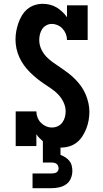

<svg xmlns="http://www.w3.org/2000/svg" viewBox="-20 -763 540 1003"><path d="M150 220V143H250Q256 143 262.5 142Q269 141 274.5 138Q280 135 283 129Q286 123 286 117Q286 110 283.5 103.5Q281 97 275.5 93Q270 89 263.5 87.5Q257 86 250 86H204V-25Q195 -33 186 -42Q177 -51 170 -62V0H62V-181H170Q170 -165 176 -149.5Q182 -134 193 -122.5Q204 -111 219 -104Q234 -97 250 -97H253Q268 -97 282.5 -104Q297 -111 306 -123.5Q315 -136 319 -151Q323 -166 323 -181Q323 -205 312.5 -227.5Q302 -250 286 -267.5Q270 -285 250 -298.5Q230 -312 210 -325.5Q190 -339 171.5 -354Q153 -369 136 -386Q119 -403 105 -422.5Q91 -442 81 -464Q71 -486 66 -509.5Q61 -533 61 -557Q61 -579 65 -600.5Q69 -622 76 -642.5Q83 -663 94.5 -682Q106 -701 122.5 -715Q139 -729 160 -736Q181 -743 203 -743Q222 -743 240.5 -738.5Q259 -734 275 -724.5Q291 -715 305 -702Q319 -689 330 -673V-735H438V-554H330Q330 -570 324 -585.5Q318 -601 307 -613Q296 -625 281 -631.5Q266 -638 250 -638Q235 -638 221.5 -630.5Q208 -623 200 -610.5Q192 -598 188.5 -583.5Q185 -569 185 -554Q185 -530 195 -507.5Q205 -485 221.5 -467.5Q238 -450 257.5 -436.5Q277 -423 297 -409.5Q317 -396 336 -381.5Q355 -367 372 -350Q389 -333 403 -313.5Q417 -294 426.5 -272Q436 -250 441.5 -226.5Q447 -203 447 -179Q447 -157 443 -134.5Q439 -112 431 -91.5Q423 -71 411 -52Q399 -33 381.5 -19Q364 -5 342 1.5Q320 8 298 8H296V46Q309 51 321 58.5Q333 66 342 77Q351 88 354.5 102Q358 116 358 130Q358 150 350 169Q342 188 326 199.5Q310 211 290 215.5Q270 220 250 220Z"/></svg>

Font: Iosevka Curly Slab Extrabold
Style: Regular
Weight: 800
Monospace: yes
Designer: Belleve Invis
Foundry: Belleve Invis
Version: Version 22.1.2; ttfautohint (v1.8.4)